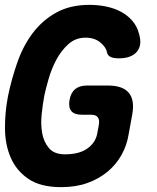

<svg xmlns="http://www.w3.org/2000/svg" viewBox="-25 -760 645 790"><path d="M382 -248Q385 -268 377 -278Q369 -288 349 -288H311Q281 -288 268.5 -303Q256 -318 261 -348Q266 -378 284 -393Q302 -408 332 -408H420Q480 -408 505 -378Q530 -348 519 -288L504 -206Q497 -162 475 -122.5Q453 -83 417.5 -53.5Q382 -24 334.5 -7Q287 10 227 10Q142 10 92.5 -23.5Q43 -57 19.5 -110.5Q-4 -164 -4.5 -231Q-5 -298 8 -365Q23 -437 47 -505Q71 -573 110.5 -625Q150 -677 207 -708.5Q264 -740 343 -740Q379 -740 412.5 -733Q446 -726 473 -711.5Q500 -697 519.5 -674.5Q539 -652 547 -621Q561 -574 538 -547Q515 -520 464 -520Q440 -520 428.5 -526.5Q417 -533 415 -546Q411 -566 387.5 -585.5Q364 -605 327 -605Q286 -605 256.5 -578.5Q227 -552 207 -514.5Q187 -477 175 -435.5Q163 -394 157 -365Q151 -332 146.5 -290.5Q142 -249 148.5 -212.5Q155 -176 176.5 -150.5Q198 -125 242 -125Q301 -125 334.5 -149Q368 -173 375 -210Z"/></svg>

Font: Maple Mono NL ExtraBold
Style: Italic
Weight: 800
Italic angle: -10°
Monospace: yes
Designer: subframe7536
Version: Version 7.000